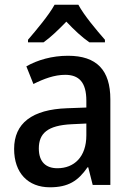

<svg xmlns="http://www.w3.org/2000/svg" viewBox="-20 -786 560 816"><path d="M313 -766H212C188 -722 135 -659 99 -617V-606H165C196 -628 228 -659 262 -694C295 -659 328 -628 360 -606H426V-617C390 -658 337 -721 313 -766ZM269 -549C201 -549 139 -531 92 -504L122 -429C166 -451 211 -468 257 -468C315 -468 347 -437 347 -358V-329L266 -326C116 -321 40 -262 40 -153C40 -51 99 10 192 10C270 10 312 -17 352 -75H355L374 0H449V-364C449 -488 391 -549 269 -549ZM284 -258 347 -261V-211C347 -119 295 -71 224 -71C176 -71 145 -97 145 -155C145 -219 182 -253 284 -258Z"/></svg>

Font: Noto Sans Lao Looped SemiCondensed Medium
Style: Regular
Weight: 500
Width: 4
Designer: Mark Frömberg, Ben Mitchell
Foundry: The Fontpad Ltd
Version: Version 1.002